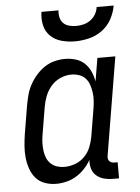

<svg xmlns="http://www.w3.org/2000/svg" viewBox="-53 -782 607 832"><g transform="rotate(-5 250.0 -366.0)"><path d="M158 8Q132 8 108.5 -0.5Q85 -9 69.5 -27Q54 -45 46 -68.5Q38 -92 35.5 -117Q33 -142 35 -167.5Q37 -193 41 -219L61 -339Q65 -362 71 -385Q77 -408 88.5 -429.5Q100 -451 116.5 -470Q133 -489 153 -502.5Q173 -516 196.5 -522Q220 -528 243 -528Q267 -528 289.5 -521Q312 -514 328 -498.5Q344 -483 353 -462.5Q362 -442 366 -419L383 -520H461L390 -93Q389 -87 390 -81Q391 -75 395 -70.5Q399 -66 404.5 -64Q410 -62 416 -62H431V8H404Q384 8 365.5 3Q347 -2 333 -14Q319 -26 313.5 -44.5Q308 -63 310 -83Q299 -63 282 -45Q265 -27 245 -15Q225 -3 202.5 2.5Q180 8 158 8ZM200 -62Q223 -62 246.5 -70.5Q270 -79 287.5 -97Q305 -115 314 -137.5Q323 -160 327 -183L347 -303Q350 -321 351 -339Q352 -357 349.5 -374Q347 -391 341.5 -407Q336 -423 325 -435Q314 -447 297.5 -452.5Q281 -458 263 -458Q240 -458 216 -447.5Q192 -437 175.5 -417.5Q159 -398 150 -375Q141 -352 137 -328L117 -208Q114 -191 113.5 -174Q113 -157 115 -140.5Q117 -124 123 -109Q129 -94 140.5 -83Q152 -72 167.5 -67Q183 -62 200 -62ZM293 -600Q263 -600 235 -607.5Q207 -615 187 -634Q167 -653 160.5 -681.5Q154 -710 159 -740H233Q231 -724 234.5 -709Q238 -694 248 -684Q258 -674 273 -670Q288 -666 304 -666Q320 -666 336 -670Q352 -674 366 -684Q380 -694 388.5 -709Q397 -724 399 -740H473Q468 -710 452.5 -681.5Q437 -653 411 -634Q385 -615 354 -607.5Q323 -600 293 -600Z"/></g></svg>

Font: Iosevka Curly Slab
Style: Italic
Weight: 400
Italic angle: -9°
Monospace: yes
Designer: Belleve Invis
Foundry: Belleve Invis
Version: Version 22.1.2; ttfautohint (v1.8.4)